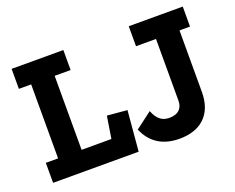

<svg xmlns="http://www.w3.org/2000/svg" viewBox="-107 -834 1258 1029"><g transform="rotate(-20 522.0 -320.0)"><path d="M527 0 547 -230 433 -240 413 -114H243V-536H334V-650H39V-536H109V-114H39V0ZM1015 -536V-650H707V-536H821V-184C821 -144 799 -114 745 -114C713 -114 680 -125 657 -184L563 -113C591 -47 647 10 758 10C876 10 955 -54 955 -185V-536Z"/></g></svg>

Font: Zilla Slab Bold
Style: Regular
Weight: 700
Designer: Typotheque.com
Foundry: Typotheque type foundry
Version: Version 1.3; 2018